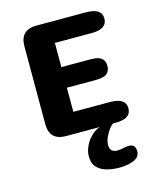

<svg xmlns="http://www.w3.org/2000/svg" viewBox="-125 -709 869 1039"><g transform="rotate(-15 309.5 -189.5)"><path d="M544 -561Q544 -502.5 456 -502.5H251V-367H413.5Q458 -367 475.8 -352.2Q493.5 -337.5 493.5 -309.5Q493.5 -281 475.8 -266.2Q458 -251.5 413.5 -251.5H251V-116.5H456Q544 -116.5 544 -58Q544 0 456 0H179Q87 0 87 -92V-527Q87 -619 179 -619H456Q544 -619 544 -561ZM415 240Q377.5 240 344.2 231Q311 222 290.2 200Q269.5 178 269.5 140Q269.5 113.5 279.5 89.2Q289.5 65 305 46Q320.5 27 337.8 15Q355 3 370.5 0H442Q431.5 6.5 418.5 24Q405.5 41.5 395.8 63.5Q386 85.5 386 105.5Q386 127.5 397 137.5Q408 147.5 427.5 147.5Q434.5 147.5 445.2 146Q456 144.5 462.5 143Q471.5 140.5 479.5 139.8Q487.5 139 493.5 139Q513.5 139 521.8 150.2Q530 161.5 530 179Q530 210.5 496.8 225.2Q463.5 240 415 240Z"/></g></svg>

Font: Sono ExtraLight Monospace
Style: Bold
Weight: 700
Version: Version 2.112